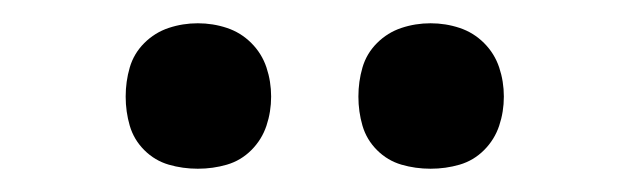

<svg xmlns="http://www.w3.org/2000/svg" viewBox="-20 -753 540 165"><path d="M350 -608Q337 -608 325 -611.5Q313 -615 304 -624Q295 -633 291.5 -645Q288 -657 288 -670Q288 -683 291.5 -695Q295 -707 304 -716Q313 -725 325 -729Q337 -733 350 -733Q363 -733 375 -729Q387 -725 396 -716Q405 -707 409 -695Q413 -683 413 -670Q413 -657 409 -645Q405 -633 396 -624Q387 -615 375 -611.5Q363 -608 350 -608ZM150 -608Q137 -608 125 -611.5Q113 -615 104 -624Q95 -633 91.5 -645Q88 -657 88 -670Q88 -683 91.5 -695Q95 -707 104 -716Q113 -725 125 -729Q137 -733 150 -733Q163 -733 175 -729Q187 -725 196 -716Q205 -707 209 -695Q213 -683 213 -670Q213 -657 209 -645Q205 -633 196 -624Q187 -615 175 -611.5Q163 -608 150 -608Z"/></svg>

Font: Zed Mono
Style: Regular
Weight: 400
Monospace: yes
Designer: Belleve Invis
Foundry: Belleve Invis
Version: Version 1.0.0; ttfautohint (v1.8.4)